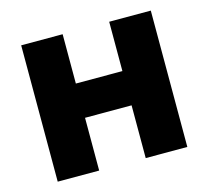

<svg xmlns="http://www.w3.org/2000/svg" viewBox="-82 -620 775 714"><g transform="rotate(-15 305.5 -262.5)"><path d="M56.2 0V-524.9H215.8V-335H395V-524.9H555.2V0H395V-203.1H215.8V0Z"/></g></svg>

Font: Rawline ExtraBold
Style: Regular
Weight: 800
Designer: Matt McInerney, Pablo Impallari, Rodrigo Fuenzalida
Foundry: Matt McInerney, Pablo Impallari, Rodrigo Fuenzalida
Version: Version 4.020;PS 004.020;hotconv 1.0.88;makeotf.lib2.5.64775